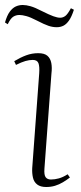

<svg xmlns="http://www.w3.org/2000/svg" viewBox="-33 -735 324 769"><path d="M124 -441Q126 -469 121 -482Q116 -495 98 -495Q84 -495 68.5 -490.5Q53 -486 31 -475L24 -490Q49 -505 72 -513.5Q95 -522 120 -522Q145 -522 157 -511.5Q169 -501 172.5 -482.5Q176 -464 173 -440L145 -60Q143 -34 150 -25Q157 -16 171 -16Q186 -16 202.5 -20.5Q219 -25 238 -37L247 -24Q234 -14 219 -5Q204 4 187.5 9Q171 14 152 14Q129 14 116 4Q103 -6 99 -23.5Q95 -41 96 -61ZM194 -626Q178 -626 161.5 -631.5Q145 -637 114 -653Q89 -666 72.5 -670.5Q56 -675 45 -675Q31 -675 20 -668Q9 -661 -2 -638L-13 -645Q-5 -673 6 -688Q17 -703 30 -709Q43 -715 58 -715Q72 -715 89.5 -710Q107 -705 134 -691Q164 -676 180.5 -670Q197 -664 208 -664Q219 -664 228.5 -671Q238 -678 251 -702L263 -696Q254 -668 243.5 -653Q233 -638 221 -632Q209 -626 194 -626Z"/></svg>

Font: Literata 60pt ExtraLight
Style: Italic
Weight: 250
Italic angle: -2°
Designer: Latin by Veronika Burian and Jose Scaglione. Greek by Irene Vlachou. Cyrillic by Vera Evstafieva
Foundry: TypeTogether
Version: Version 3.103;gftools[0.9.29]